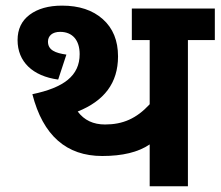

<svg xmlns="http://www.w3.org/2000/svg" viewBox="-20 -652 772 672"><path d="M503.9 0H637.7V-511.7H731.9V-622.1H441.4V-511.7H503.9V-287.1C457.5 -236.8 409.7 -216.3 347.7 -216.3C306.6 -216.3 274.9 -231 252 -261.7C344.2 -298.8 393.1 -360.8 393.1 -454.6C393.1 -509.8 375.5 -553.2 339.8 -585C304.2 -616.7 256.8 -632.3 197.3 -632.3C149.9 -632.3 112.3 -621.6 84 -600.6C55.7 -579.6 41.5 -549.8 41.5 -511.7C41.5 -436 94.2 -385.7 183.6 -373.5L212.4 -460.9C173.8 -466.3 147.9 -476.6 147.9 -506.3C147.9 -526.4 163.1 -540.5 190.4 -540.5C233.9 -540.5 258.8 -511.2 258.8 -462.4C258.8 -386.7 203.1 -345.2 93.3 -322.3C130.4 -177.7 212.4 -106 337.9 -106C408.2 -106 463.4 -119.1 503.9 -146.5Z"/></svg>

Font: Noto Reveo Sans
Style: Bold
Weight: 700
Designer: Monotype Design team
Foundry: Monotype Imaging Inc.
Version: Version 1.04